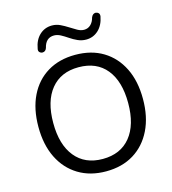

<svg xmlns="http://www.w3.org/2000/svg" viewBox="-132 -1034 1034 1151"><g transform="rotate(-15 384.5 -458.5)"><path d="M384 9Q286 9 213 -35.5Q140 -80 100 -161Q60 -242 60 -353Q60 -464 99.5 -545Q139 -626 212 -670Q285 -714 384 -714Q484 -714 556.5 -670Q629 -626 669 -545.5Q709 -465 709 -354Q709 -243 669 -161.5Q629 -80 556.5 -35.5Q484 9 384 9ZM384 -68Q495 -68 556 -143Q617 -218 617 -353Q617 -488 556.5 -562.5Q496 -637 384 -637Q274 -637 213 -562.5Q152 -488 152 -353Q152 -218 213 -143Q274 -68 384 -68ZM199 -778Q188 -779 181 -786.5Q174 -794 177 -807Q186 -860 218 -890Q250 -920 295 -920Q322 -920 346 -908.5Q370 -897 392.5 -882.5Q415 -868 435.5 -856.5Q456 -845 476 -845Q500 -845 517 -861Q534 -877 541 -905Q550 -926 568 -926Q579 -925 586 -918Q593 -911 591 -897Q581 -844 549 -814.5Q517 -785 473 -785Q446 -785 421.5 -796Q397 -807 375 -822Q353 -837 332.5 -848Q312 -859 292 -859Q240 -859 226 -799Q219 -778 199 -778Z"/></g></svg>

Font: Chiron GoRound TC N
Style: Regular
Weight: 350
Designer: Ryoko NISHIZUKA 西塚涼子 (kana, bopomofo & ideographs); Paul D. Hunt (Latin, Greek & Cyrillic); Sandoll Communications 산돌커뮤니
Foundry: Adobe
Version: Version 1.000;hotconv 1.1.1;makeotfexe 2.6.0